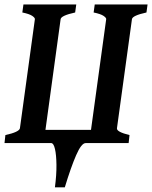

<svg xmlns="http://www.w3.org/2000/svg" viewBox="-21 -635 675 852"><path d="M553.7 -35.6 549.8 0H358.9Q340.3 0 316.9 53.7Q293.5 107.4 266.6 196.3H222.7Q230 141.1 229.5 96.7Q229 52.2 222.9 26.1Q216.8 0 206.5 0H-1L2.9 -35.6Q64.5 -49.3 67.4 -65.9L133.8 -549.8Q134.8 -555.7 122.1 -564.5Q109.4 -573.2 78.1 -579.6L83 -615.2H317.4L312.5 -579.6Q250 -565.9 248 -549.8L180.7 -58.6H382.8L450.2 -549.8Q451.2 -555.7 438.5 -564.5Q425.8 -573.2 394.5 -579.6L399.4 -615.2H633.8L628.9 -579.6Q566.4 -565.9 564.5 -549.8L498 -65.9Q495.6 -49.8 553.7 -35.6Z"/></svg>

Font: Gentium Plus
Style: Bold Italic
Weight: 700
Italic angle: -8°
Designer: Victor Gaultney, Annie Olsen, Iska Routamaa, Becca Hirsbrunner
Foundry: SIL International
Version: Version 6.101